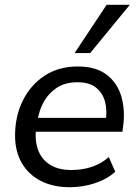

<svg xmlns="http://www.w3.org/2000/svg" viewBox="-20 -774 575 803"><path d="M272 9Q202 9 150.5 -17.5Q99 -44 71 -92.5Q43 -141 43 -207Q43 -287 75 -352.5Q107 -418 166 -457Q225 -496 305 -496Q382 -496 427 -461Q472 -426 488 -368.5Q504 -311 495 -246L492 -223H114L122 -281H440L422 -267Q429 -313 419 -349.5Q409 -386 381 -408Q353 -430 304 -430Q252 -430 217 -406.5Q182 -383 162.5 -347Q143 -311 137 -270L132 -245Q124 -190 138.5 -149Q153 -108 188.5 -85.5Q224 -63 278 -63Q324 -63 363.5 -76Q403 -89 435 -117L462 -56Q429 -25 377.5 -8Q326 9 272 9ZM292 -552 426 -754H523L357 -552Z"/></svg>

Font: Nunito Sans 12pt Medium
Style: Italic
Weight: 500
Italic angle: -9°
Designer: Vernon Adams
Foundry: Vernon Adams
Version: Version 3.101;gftools[0.9.27]